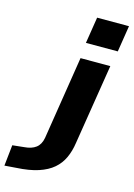

<svg xmlns="http://www.w3.org/2000/svg" viewBox="-261 -808 748 1071"><g transform="rotate(15 113.0 -272.5)"><path d="M138 -586 162 -738H346L322 -586ZM-124 193 -111 72 -45 65Q-2 62 23 43Q48 24 55 -15L131 -496H303L229 -33Q222 16 204 55Q186 94 153.5 122Q121 150 69.5 167Q18 184 -58 188Z"/></g></svg>

Font: Nunito Sans 10pt Expanded ExtraBold
Style: Italic
Weight: 800
Width: 7
Italic angle: -9°
Designer: Vernon Adams
Foundry: Vernon Adams
Version: Version 3.101;gftools[0.9.27]